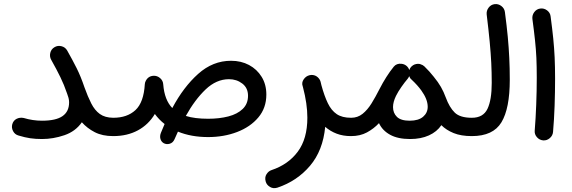

<svg xmlns="http://www.w3.org/2000/svg" viewBox="-20 -658 2868 962"><path d="M41.5 -35.6Q46.9 -54.2 63 -62.5Q79.1 -70.8 98.6 -66.9Q144 -53.2 190.4 -53.2Q260.3 -53.2 293.2 -76.2Q326.2 -99.1 326.2 -145Q326.2 -162.1 319.3 -179.7Q318.8 -181.2 318.4 -182.6Q317.4 -186 315.9 -189.9Q301.3 -232.9 282.7 -271Q264.2 -309.1 236.8 -357.9Q227.5 -374 231.9 -392.8Q236.3 -411.6 252.9 -421.4Q269 -431.2 287.8 -426.5Q306.6 -421.9 316.4 -405.3Q343.8 -356.9 364.3 -315.9Q384.8 -274.9 403.3 -220.2Q419.9 -173.8 437.3 -139.6Q454.6 -105.5 480.2 -86.9Q505.9 -68.4 546.9 -67.9H547.4Q566.4 -67.9 579.8 -54.4Q593.3 -41 593.3 -22Q593.3 -2.9 579.8 10.5Q566.4 23.9 547.4 23.9H546.9Q492.7 23.9 454.6 4.2Q416.5 -15.6 390.1 -45.4Q358.4 0.5 302.5 19.5Q246.6 38.6 190.4 38.6Q158.2 38.6 131.6 34.7Q105 30.8 72.8 21Q54.7 16.1 45.7 -0.7Q36.6 -17.6 41.5 -35.6Z M501.5 -22Q501.5 -41 514.9 -54.4Q528.3 -67.9 547.4 -67.9Q617.2 -67.9 658.7 -106.4Q700.2 -145 705.6 -236.3Q706.1 -245.1 710.4 -252.9Q722.7 -276.9 749 -278.3Q767.6 -279.3 782.2 -266.6Q796.9 -253.9 797.9 -234.9Q804.2 -156.7 843.3 -116.7Q899.4 -222.2 972.9 -287.8Q1046.4 -353.5 1137.7 -353.5Q1188 -353.5 1227.8 -332.3Q1267.6 -311 1291 -272.9Q1314.5 -234.9 1314.5 -184.1Q1314.5 -117.2 1274.4 -69.6Q1234.4 -22 1168 3.4Q1101.6 28.8 1022.9 28.8Q938 28.8 871.6 1.5Q862.8 20 854.5 39.6Q846.7 57.6 830.1 62.3Q813.5 66.9 799.8 59.1Q788.1 52.2 783.9 38.1Q779.8 23.9 786.1 7.8Q795.4 -15.1 804.7 -36.6Q776.4 -58.6 755.9 -86.9Q724.1 -33.7 670.9 -4.9Q617.7 23.9 547.4 23.9Q528.3 23.9 514.9 10.5Q501.5 -2.9 501.5 -22ZM1127.4 -261.2Q1064 -261.2 1010 -209.7Q956.1 -158.2 911.1 -77.1Q955.6 -63 1022.9 -63Q1079.1 -63 1124.3 -74.7Q1169.4 -86.4 1196 -112.1Q1222.7 -137.7 1222.7 -178.2Q1222.7 -217.3 1194.1 -239.3Q1165.5 -261.2 1127.4 -261.2Z M1496.6 -226.1Q1490.2 -243.7 1501.5 -260.3Q1512.7 -276.9 1531.2 -281.2Q1539.6 -283.2 1547.4 -282.2Q1562 -280.3 1572.5 -270.5Q1583 -260.7 1586.4 -248Q1588.4 -239.7 1590.3 -231.4Q1605 -177.2 1622.6 -140.9Q1640.1 -104.5 1667.2 -86.2Q1694.3 -67.9 1738.8 -67.9H1739.3Q1758.3 -67.9 1771.7 -54.4Q1785.2 -41 1785.2 -22Q1785.2 -2.9 1771.7 10.5Q1758.3 23.9 1739.3 23.9H1738.8Q1698.7 23.9 1666.7 11.7Q1634.8 -0.5 1609.4 -22.5Q1598.1 96.2 1533.4 172.6Q1468.8 249 1370.1 282.2Q1349.6 288.6 1333 278.8Q1316.4 269 1311.5 252.4Q1305.2 231 1315.2 215.1Q1325.2 199.2 1340.3 194.3Q1423.8 166.5 1471.9 102.1Q1520 37.6 1520 -68.4Q1520 -137.7 1498 -221.2Q1497.6 -223.6 1496.6 -226.1Z M1693.4 -22Q1693.4 -41 1706.8 -54.4Q1720.2 -67.9 1739.3 -67.9Q1772 -67.9 1796.6 -87.6Q1821.3 -107.4 1841.6 -140.1Q1861.8 -172.9 1881.8 -212.4Q1897.5 -243.2 1915.8 -272Q1934.1 -300.8 1951.7 -322.3L1952.6 -323.7Q1967.3 -341.3 1991.7 -338.4Q2005.9 -336.9 2016.6 -328.1Q2026.4 -319.8 2030.8 -307.1Q2034.2 -317.9 2042 -325.2Q2049.3 -332 2058.1 -335.4Q2058.1 -335.4 2058.6 -335.4Q2059.6 -335.4 2060.5 -335.9Q2061 -336.4 2061.5 -336.4Q2062 -336.4 2063 -336.4Q2063.5 -336.9 2064.5 -336.9Q2064.9 -336.9 2064.9 -337.4Q2066.4 -337.4 2067.4 -337.4Q2067.4 -337.4 2067.4 -337.4Q2068.8 -337.9 2069.8 -337.9Q2069.8 -337.9 2070.3 -337.9Q2071.3 -337.9 2072.3 -337.9Q2072.3 -337.9 2072.8 -337.9Q2073.7 -337.9 2074.7 -337.9Q2074.7 -337.9 2075.2 -337.9Q2076.2 -337.9 2077.1 -337.9Q2077.1 -337.9 2077.6 -337.9Q2078.6 -337.9 2080.1 -337.9Q2080.1 -337.9 2080.1 -337.9Q2081.5 -337.4 2082.5 -337.4Q2082.5 -337.4 2082.5 -337.4Q2084 -336.9 2085 -336.9Q2085 -336.9 2085 -336.9Q2086.4 -336.4 2087.4 -335.9Q2087.4 -335.9 2087.4 -335.9Q2098.1 -333 2106 -325.7Q2132.8 -299.8 2153.3 -273.4Q2175.3 -246.6 2189.2 -222.4Q2203.1 -198.2 2213.4 -169.9Q2231.9 -119.6 2258.5 -93.8Q2285.2 -67.9 2343.8 -67.9H2344.2Q2363.3 -67.9 2376.7 -54.4Q2390.1 -41 2390.1 -22Q2390.1 -2.9 2376.7 10.5Q2363.3 23.9 2344.2 23.9H2343.8Q2290 23.9 2252.9 8.8Q2215.8 -6.3 2191.4 -30.8Q2169.4 2 2129.2 20.3Q2088.9 38.6 2034.7 38.6Q1973.6 38.6 1934.8 17.3Q1896 -3.9 1878.9 -41Q1853 -13.2 1818.6 5.4Q1784.2 23.9 1739.3 23.9Q1720.2 23.9 1706.8 10.5Q1693.4 -2.9 1693.4 -22ZM2041.5 -259.8Q2033.7 -266.1 2030.3 -276.4Q2027.3 -269 2022.5 -263.2Q2007.8 -246.1 1991.2 -222.4Q1974.6 -198.7 1963.9 -177.2Q1949.2 -146.5 1949.2 -121.6Q1949.2 -91.8 1968.8 -72.5Q1988.3 -53.2 2032.7 -53.2Q2076.7 -53.2 2099.9 -73Q2123 -92.8 2123 -123Q2123 -160.6 2090.8 -205.1Q2081.1 -218.3 2069.8 -231Q2057.6 -244.6 2042.5 -258.8L2041.5 -259.8Z M2298.3 -22Q2298.3 -41 2311.8 -54.4Q2325.2 -67.9 2344.2 -67.9Q2400.9 -67.9 2422.4 -112.5Q2443.8 -157.2 2443.8 -242.7Q2443.8 -294.9 2441.4 -343Q2439 -391.1 2433.6 -448.5Q2428.2 -505.9 2418.5 -585.4Q2416.5 -604 2428 -619.4Q2439.5 -634.8 2458 -637.2Q2476.6 -639.6 2491.9 -627.9Q2507.3 -616.2 2509.8 -597.7Q2519 -528.3 2524.2 -473.4Q2529.3 -418.5 2531.7 -367.4Q2534.2 -316.4 2534.2 -258.3Q2534.2 -114.3 2492.4 -45.2Q2450.7 23.9 2344.2 23.9Q2325.2 23.9 2311.8 10.5Q2298.3 -2.9 2298.3 -22Z M2647.5 -563.5Q2645.5 -582 2657 -597.4Q2668.5 -612.8 2687 -615.2Q2705.6 -617.7 2721.2 -606Q2736.8 -594.2 2738.8 -575.7Q2747.1 -513.2 2752 -465.3Q2756.8 -417.5 2759 -370.6Q2761.2 -323.7 2761.2 -264.2Q2761.2 -197.8 2758.8 -127.7Q2756.3 -57.6 2751 2.9Q2749.5 21.5 2734.6 34.2Q2719.7 46.9 2701.2 45.4Q2682.1 43.5 2669.7 28.8Q2657.2 14.2 2659.2 -4.4Q2664.1 -64.5 2666.7 -134Q2669.4 -203.6 2669.4 -268.6Q2669.4 -324.7 2667.5 -367.9Q2665.5 -411.1 2660.6 -456.5Q2655.8 -502 2647.5 -563.5Z"/></svg>

Font: Mikhak Medium
Style: Regular
Weight: 500
Designer: Amin Abedi
Version: Version 3.3